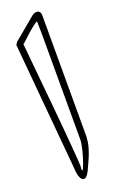

<svg xmlns="http://www.w3.org/2000/svg" viewBox="-147 -769 512 828"><g transform="rotate(-20 109.0 -355.5)"><path d="M158.2 -145Q157.2 -127.4 153.1 -110.6Q148.9 -93.8 142.8 -77.4Q136.7 -61 129.4 -45.4Q122.1 -29.8 115.2 -14.2Q113.8 -11.2 111.1 -5.9Q108.4 -0.5 104.7 4.6Q101.1 9.8 96.9 13.4Q92.8 17.1 87.9 17.1Q78.6 17.1 73.5 9Q68.4 1 65.9 -10Q63.5 -21 62.7 -32.2Q62 -43.5 61.5 -49.8Q48.8 -194.8 35.6 -337.4Q22.5 -480 9.8 -624.5Q11.7 -627.4 13.4 -630.6Q15.1 -633.8 17.1 -636.7L116.7 -719.7Q128.9 -729.5 140.1 -729.5Q147.9 -729.5 153.3 -724.1Q158.7 -718.8 158.7 -706.1V-149.9ZM129.4 -148.4V-636.7L128.4 -691.4Q114.7 -683.1 103.8 -674.3Q92.8 -665.5 82.5 -656.5Q72.3 -647.5 62.3 -637.7Q52.2 -627.9 39.6 -617.7Q40 -613.3 42.5 -587.9Q44.9 -562.5 48.6 -523.9Q52.2 -485.4 56.9 -437Q61.5 -388.7 66.4 -338.1Q71.3 -287.6 75.7 -238.3Q80.1 -189 83.5 -148.2Q86.9 -107.4 89.1 -79.1Q91.3 -50.8 91.3 -42Q91.3 -37.1 90.8 -33.2Q90.3 -29.3 90.3 -26.9Q90.3 -19.5 92.3 -19.5Q94.2 -19.5 97.7 -26.9Q101.1 -34.2 105.2 -45.7Q109.4 -57.1 113.8 -71.3Q118.2 -85.4 121.6 -99.6Q125 -113.8 127.2 -126Q129.4 -138.2 129.4 -145.5Z"/></g></svg>

Font: XB Kayhan Pook
Style: Regular
Weight: 700
Designer: Behnam
Foundry: Irmug
Version: Version 7.300 2009